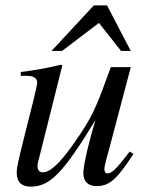

<svg xmlns="http://www.w3.org/2000/svg" viewBox="-20 -681 540 712"><path d="M461 -119C410 -52 394 -38 378 -38C371 -38 367 -44 367 -55C367 -67 381 -114 386 -133L465 -432H391C342 -298 328 -260 281 -189C219 -95 173 -42 139 -42C124 -42 119 -52 119 -67C119 -71 121 -80 122 -83L211 -438L207 -441C150 -428 114 -421 57 -414V-400C95 -400 98 -399 107 -394C113 -391 118 -383 118 -376C118 -368 112 -342 104 -309L69 -170C51 -97 42 -61 42 -42C42 -5 60 11 95 11C166 11 216 -42 334 -236C302 -128 289 -61 289 -39C289 -8 307 9 337 9C384 9 410 -11 475 -110ZM465 -492 377 -661H328L171 -492H210L347 -596L429 -492Z"/></svg>

Font: XITS
Style: Italic
Weight: 400
Italic angle: -16.33°
Designer: MicroPress Inc., with final additions and corrections provided by Coen Hoffman, Elsevier (retired)
Version: Version 1.107